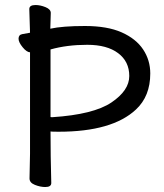

<svg xmlns="http://www.w3.org/2000/svg" viewBox="-20 -731 658 768"><path d="M189 -262.2Q354 -272.9 425.5 -321Q497.1 -369.1 497.1 -427Q497.1 -484.9 452.6 -518.3Q408.2 -551.8 329.1 -551.8Q248 -551.8 182.1 -533.2V-263.2Q182.1 -262.2 189 -262.2ZM161.1 17.1Q141.1 17.1 119.6 8.5Q98.1 0 98.1 -17.1L100.1 -116.2V-522Q86.9 -522 70.6 -542Q54.2 -562 54.2 -576.2Q54.2 -591.8 69.1 -594.5Q84 -597.2 100.1 -600.1L97.2 -694.8Q97.2 -710.9 122.1 -710.9Q141.1 -710.9 162.1 -702.4Q183.1 -693.8 183.1 -679.2L181.2 -616.2Q230 -627 319.8 -627Q409.2 -627 466.6 -601.6Q523.9 -576.2 552.5 -533.2Q581.1 -490.2 581.1 -437Q581.1 -346.2 523.9 -293Q429.2 -204.1 214.8 -204.1Q185.1 -204.1 182.1 -205.1Q182.1 -106.9 185.1 1Q185.1 17.1 161.1 17.1Z"/></svg>

Font: LXGW WenKai Screen
Style: Regular
Weight: 400
Designer: LXGW / Fontworks Inc.
Foundry: LXGW / Fontworks Inc.
Version: Version 1.510;January 18,2025